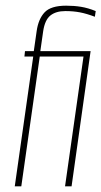

<svg xmlns="http://www.w3.org/2000/svg" viewBox="-20 -656 357 676"><path d="M32 0 97 -457H66L68 -476H99L109 -546Q115 -589 137 -612.5Q159 -636 213 -636Q241 -636 265.5 -632Q290 -628 317 -617L314 -597Q285 -608 261.5 -612.5Q238 -617 210 -617Q177 -617 157.5 -601.5Q138 -586 132 -546L122 -476H299L232 0H209L274 -457H120L55 0Z"/></svg>

Font: Alumni Sans Thin
Style: Italic
Weight: 100
Italic angle: -8°
Designer: Robert E. Leuschke
Foundry: Robert E. Leuschke
Version: Version 1.016